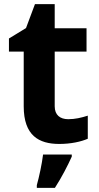

<svg xmlns="http://www.w3.org/2000/svg" viewBox="-20 -682 474 923"><path d="M308 -109C269 -109 243 -129 243 -171V-434H396V-546H243V-662H148L105 -547L23 -497V-434H94V-171C94 -30 167 10 265 10C321 10 370 -1 402 -15V-126C371 -116 341 -109 308 -109ZM325 71V61H187C182 104 168 169 157 208V221H244C278 168 305 115 325 71Z"/></svg>

Font: Noto Sans Javanese
Style: Bold
Weight: 700
Designer: Monotype Design Team
Foundry: Monotype Imaging Inc.
Version: Version 2.005